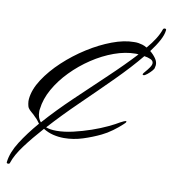

<svg xmlns="http://www.w3.org/2000/svg" viewBox="-79 -761 736 824"><g transform="rotate(10 289.5 -349.0)"><path d="M11 -5Q3 -5 5 -13Q10 -54 39.5 -100.5Q69 -147 112 -197Q108 -202 103 -209Q98 -216 90 -223Q82 -232 72.5 -239.5Q63 -247 57 -256Q54 -261 52 -273Q50 -285 51 -294Q55 -336 84 -380.5Q113 -425 157.5 -466.5Q202 -508 254 -541Q306 -574 358 -593.5Q410 -613 453 -613H463Q467 -613 472.5 -612Q478 -611 490 -608Q500 -605 510 -599Q552 -648 565 -687Q567 -693 573 -693Q581 -693 579 -685Q577 -666 563.5 -641Q550 -616 528 -587Q542 -576 553 -560.5Q564 -545 562 -529Q562 -528 561 -525Q560 -522 560 -520Q560 -515 551.5 -505.5Q543 -496 533 -488Q523 -480 518 -480Q516 -480 516 -480.5Q516 -481 514 -481Q514 -482 513.5 -482.5Q513 -483 514 -485Q514 -487 522.5 -496.5Q531 -506 539 -517.5Q547 -529 547 -537Q547 -548 534.5 -553.5Q522 -559 507 -561Q462 -506 398.5 -442.5Q335 -379 268 -314Q201 -249 145 -187Q163 -180 191 -180Q224 -180 263 -189Q302 -198 339.5 -211Q377 -224 407.5 -238.5Q438 -253 454 -263Q473 -273 477 -273Q480 -273 480 -271Q480 -266 469 -257Q453 -242 430.5 -225.5Q408 -209 385 -198Q350 -181 309.5 -168Q269 -155 228 -155Q204 -155 181 -160.5Q158 -166 137 -179Q94 -131 62 -88Q30 -45 19 -11Q18 -5 11 -5ZM119 -204Q173 -265 238.5 -327.5Q304 -390 368 -450.5Q432 -511 481 -564Q476 -565 472.5 -565Q469 -565 468 -565Q424 -565 375.5 -547.5Q327 -530 281 -499.5Q235 -469 197 -430Q159 -391 134.5 -347.5Q110 -304 105 -260Q104 -257 104 -254Q104 -251 104 -248Q104 -234 108 -223Q112 -212 119 -204Z"/></g></svg>

Font: The Nautigal
Style: Bold
Weight: 700
Designer: Robert E. Leuschke
Foundry: Robert E. Leuschke
Version: Version 1.100; ttfautohint (v1.8.3)